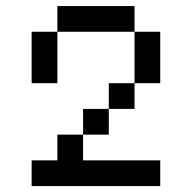

<svg xmlns="http://www.w3.org/2000/svg" viewBox="-20 -628 648 648"><path d="M434 -520.8H173.6V-607.6H434ZM434 -520.8H520.8V-347.2H434ZM173.6 -520.8V-347.2H86.8V-520.8ZM347.2 -260.4V-173.6H260.4V-260.4ZM434 -347.2V-260.4H347.2V-347.2ZM260.4 -86.8H520.8V0H86.8V-86.8H173.6V-173.6H260.4Z"/></svg>

Font: 8-bit Operator+ 8
Style: Regular
Weight: 400
Designer: GrandChaos9000
Version: Version 1.3.0 - August 1, 2014